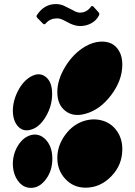

<svg xmlns="http://www.w3.org/2000/svg" viewBox="-20 -912 662 942"><path d="M43 -106.9Q43.9 -57.6 68.8 -23.9Q93.8 9.8 131.8 9.8Q173.8 9.8 205.3 -32.5Q236.8 -74.7 236.8 -132.8Q236.8 -191.9 205.1 -226.1Q173.3 -260.3 130.9 -249Q93.3 -238.3 68.1 -197.5Q43 -156.7 43 -106.9ZM399.9 8.8Q471.7 8.8 525.9 -46.9Q580.1 -102.5 580.1 -180.2Q580.1 -231 554.4 -268.1Q528.8 -305.2 487.3 -318.8Q445.8 -332.5 399.9 -320.8Q340.8 -305.2 301 -251.7Q261.2 -198.2 261.2 -137.2Q261.2 -76.2 300.8 -33.7Q340.3 8.8 399.9 8.8ZM43 -367.2Q43.9 -318.4 68.8 -291.5Q93.8 -264.6 131.8 -275.9Q173.3 -287.1 204.6 -339.6Q235.8 -392.1 235.8 -451.2Q235.8 -510.3 204.3 -534.9Q172.9 -559.6 130.9 -536.1Q93.3 -514.6 68.1 -465.8Q43 -417 43 -367.2ZM399.9 -354Q471.2 -373.5 525.6 -445.8Q580.1 -518.1 580.1 -595.2Q580.1 -633.8 564.9 -660.6Q549.8 -687.5 524.9 -699Q500 -710.4 467 -707.3Q434.1 -704.1 399.9 -685.1Q340.8 -650.9 301 -586.2Q261.2 -521.5 261.2 -460Q261.2 -398.4 300.8 -367.7Q340.3 -336.9 399.9 -354ZM373 -784.2Q343.8 -784.2 309.1 -804.2Q289.1 -814.9 279.8 -818.4Q270.5 -821.8 259.8 -821.8Q227.5 -821.8 207 -799.8L203.1 -795.9Q201.7 -793 198.2 -793Q193.8 -793 190.9 -795.9L163.1 -824.2Q156.7 -830.6 161.1 -837.9Q196.3 -892.1 254.9 -892.1Q265.6 -892.1 276.1 -889.6Q286.6 -887.2 292.2 -884.5Q297.9 -881.8 308.3 -876.5Q318.8 -871.1 323.2 -869.1Q329.6 -866.2 338.6 -861.3Q347.7 -856.4 351.3 -854.7Q355 -853 360.8 -851.6Q366.7 -850.1 373 -850.1Q403.8 -850.1 424.8 -877Q430.7 -887.2 439 -878.9L463.9 -851.1Q469.7 -843.8 465.8 -836.9Q454.1 -812.5 428.7 -798.3Q403.3 -784.2 373 -784.2Z"/></svg>

Font: Gruenseis Font Medium
Style: Regular
Weight: 500
Designer: Jeremy Tribby
Foundry: Tribby Type
Version: Version 1.408;Glyphs 3.1.2 (3151)